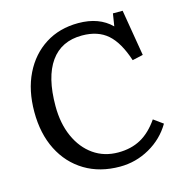

<svg xmlns="http://www.w3.org/2000/svg" viewBox="-107 -819 913 935"><g transform="rotate(-15 349.5 -351.0)"><path d="M385 14Q284 14 208.5 -31.5Q133 -77 91.5 -159Q50 -241 50 -351Q50 -460 90 -541.5Q130 -623 201.5 -668.5Q273 -714 368 -714Q473 -714 534 -653L544 -716H593L632 -483L578 -471Q547 -566 498.5 -608.5Q450 -651 370 -651Q266 -651 211.5 -574.5Q157 -498 157 -352Q157 -264 187 -197Q217 -130 270.5 -92.5Q324 -55 395 -55Q460 -55 509 -82Q558 -109 598 -167L645 -133Q605 -65 535 -25.5Q465 14 385 14Z"/></g></svg>

Font: Literata 12pt
Style: Regular
Weight: 400
Designer: Latin by Veronika Burian and Jose Scaglione. Greek by Irene Vlachou. Cyrillic by Vera Evstafieva.
Foundry: TypeTogether
Version: Version 3.002